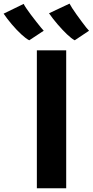

<svg xmlns="http://www.w3.org/2000/svg" viewBox="-104 -1014 500 1034"><path d="M94.5 0V-743H252.5V0ZM298.5 -797Q281 -806 256.5 -829.5Q232 -853 206 -883.2Q180 -913.5 160 -942.5L270.5 -994.5Q274 -987 284.2 -971Q294.5 -955 308.2 -935.8Q322 -916.5 335.8 -898Q349.5 -879.5 360.2 -866Q371 -852.5 375.5 -848.5ZM53.5 -797Q35.5 -806 10.2 -829.5Q-15 -853 -40.5 -883Q-66 -913 -84.5 -940.5L23.5 -993Q27 -985 37.5 -969.5Q48 -954 62.2 -935Q76.5 -916 90.8 -897.8Q105 -879.5 116.2 -866Q127.5 -852.5 131.5 -848.5Z"/></svg>

Font: Koeln Type Sans
Style: Bold
Weight: 700
Designer: Eben Sorkin
Foundry: Eben Sorkin
Version: Version 2.001